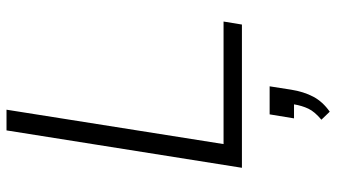

<svg xmlns="http://www.w3.org/2000/svg" viewBox="-236 -509 1008 575"><g transform="rotate(-90 267.5 -221.0)"><path d="M53 0 165 -705H227L124 -55H491L482 0ZM221 263 197 238Q221 218 230 199Q239 180 243 156H201L213 83H297L287 147Q281 185 266 213.5Q251 242 221 263Z"/></g></svg>

Font: Nunito Sans Light
Style: Italic
Weight: 300
Italic angle: -9°
Designer: Vernon Adams
Foundry: Vernon Adams
Version: Version 3.006; ttfautohint (v1.8.3)